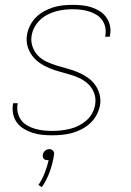

<svg xmlns="http://www.w3.org/2000/svg" viewBox="-20 -548 540 789"><path d="M194 8Q174 8 153.5 6Q133 4 114.5 -2Q96 -8 79 -18Q62 -28 50.5 -43Q39 -58 34.5 -77.5Q30 -97 33 -118L34 -124H53L52 -119Q49 -101 53.5 -83.5Q58 -66 68 -53Q78 -40 93.5 -31.5Q109 -23 125 -18.5Q141 -14 158.5 -12Q176 -10 195 -10Q212 -10 230.5 -12Q249 -14 267.5 -18.5Q286 -23 303 -31.5Q320 -40 335 -53Q350 -66 359 -83Q368 -100 371 -118Q375 -142 367.5 -163.5Q360 -185 344.5 -200.5Q329 -216 309.5 -225.5Q290 -235 268 -241.5Q246 -248 224 -254Q202 -260 181.5 -268.5Q161 -277 143 -289.5Q125 -302 112 -319.5Q99 -337 93 -359Q87 -381 91 -405Q94 -424 103.5 -443Q113 -462 128 -477Q143 -492 161.5 -502Q180 -512 199.5 -518Q219 -524 239 -526Q259 -528 279 -528Q299 -528 318.5 -526Q338 -524 356 -518Q374 -512 390 -502Q406 -492 417 -476.5Q428 -461 432 -442Q436 -423 432 -403L431 -397H412L413 -402Q416 -419 412.5 -436Q409 -453 399.5 -466Q390 -479 376 -487.5Q362 -496 346 -501Q330 -506 313 -508Q296 -510 278 -510Q261 -510 243.5 -508Q226 -506 208.5 -501Q191 -496 174.5 -487.5Q158 -479 144.5 -466Q131 -453 122 -436.5Q113 -420 110 -402Q106 -379 113.5 -357Q121 -335 136 -319.5Q151 -304 171.5 -294.5Q192 -285 213.5 -278.5Q235 -272 257 -266Q279 -260 299.5 -251.5Q320 -243 338.5 -230.5Q357 -218 370 -200.5Q383 -183 389 -161Q395 -139 391 -115Q387 -95 377 -76Q367 -57 351 -42Q335 -27 315.5 -17Q296 -7 276 -1.5Q256 4 235.5 6Q215 8 194 8ZM152 221 138 212Q154 188 164 162Q174 136 180 110H176Q171 110 167 109Q163 108 160 104.5Q157 101 156 96.5Q155 92 156 88Q157 83 159 79Q161 75 165 71.5Q169 68 173.5 66.5Q178 65 183 65Q188 65 191.5 66.5Q195 68 198 71.5Q201 75 202 79Q203 83 202 88Q197 122 185 156Q173 190 152 221Z"/></svg>

Font: Iosevka SS18 Thin
Style: Italic
Weight: 100
Italic angle: -9°
Monospace: yes
Designer: Belleve Invis
Foundry: Belleve Invis
Version: Version 25.1.1; ttfautohint (v1.8.4)